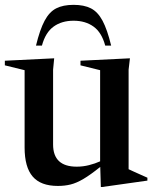

<svg xmlns="http://www.w3.org/2000/svg" viewBox="-22 -757 635 792"><path d="M197 -161Q197 -69.5 294.5 -69.5Q320.5 -69.5 345.2 -75.8Q370 -82 391 -91.5V-467.5L310 -487.5V-506.5L514 -516.5L508.5 -469.5V-59Q514.5 -56 529 -49.5Q543.5 -43 559.5 -35.8Q575.5 -28.5 586 -24V-12L398.5 14.5H394L391.5 -68.5Q350.5 -35.5 322 -18.8Q293.5 -2 269.2 4Q245 10 216.5 10Q146 10 112.8 -28.8Q79.5 -67.5 79.5 -148.5V-467.5L-2 -487.5V-506.5L201.5 -516.5L197 -469.5ZM281.5 -671.5Q232.5 -671.5 199 -647.2Q165.5 -623 151 -569H126.5Q142.5 -635 162 -671.5Q181.5 -708 209.8 -722.5Q238 -737 281.5 -737Q325 -737 353.2 -722.5Q381.5 -708 401 -671.5Q420.5 -635 436.5 -569H412Q397.5 -623 364 -647.2Q330.5 -671.5 281.5 -671.5Z"/></svg>

Font: Newsreader Display Medium
Style: Regular
Weight: 500
Designer: Hugues Gentile
Foundry: Production Type
Version: Version 1.001